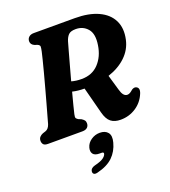

<svg xmlns="http://www.w3.org/2000/svg" viewBox="-171 -824 1094 1233"><g transform="rotate(-20 375.5 -208.0)"><path d="M712.5 -100.5Q691 -47.5 644 -16.8Q597 14 539 14Q497.5 14 472.8 -5.5Q448 -25 435.5 -73L388.5 -253.5Q343.5 -253.5 306.5 -262.5Q294 -216 284.5 -178.5Q275 -141 270.5 -121.5Q265.5 -100.5 270.2 -94.2Q275 -88 283.5 -83L302 -75.5Q313.5 -68.5 320.2 -60.5Q327 -52.5 327 -39.5Q327 -21.5 315.5 -10.8Q304 0 281.5 0H47Q24 0 15.8 -9.8Q7.5 -19.5 7.5 -34.5Q7.5 -50 16.5 -60Q25.5 -70 38.5 -75L58.5 -81.5Q80 -88.5 90 -118.5Q94 -133 103.5 -167Q113 -201 125.8 -246.5Q138.5 -292 152 -341.8Q165.5 -391.5 177.8 -437.8Q190 -484 198.8 -519.2Q207.5 -554.5 211 -570Q216 -593.5 216 -603.5Q216 -613.5 201 -620.5L181.5 -627Q157.5 -638 157.5 -660Q157.5 -677.5 169.8 -688.8Q182 -700 204 -700H483.5Q579 -700 643.2 -670.5Q707.5 -641 734.5 -586.5Q761.5 -532 745 -457.5Q731 -394 683 -348Q635 -302 561 -277.5L591.5 -172.5Q605 -122 633.5 -122Q644 -122 653.5 -128Q663 -134 672.5 -142.5Q677.5 -146.5 685.8 -148.8Q694 -151 701 -148.5Q728 -138 712.5 -100.5ZM392.5 -575.5Q387 -557 376.2 -517.8Q365.5 -478.5 351.5 -428.5Q337.5 -378.5 323.5 -326.5Q353.5 -317.5 393 -317.5Q465 -317.5 509.2 -364.8Q553.5 -412 564.5 -485.5Q576.5 -560 545.8 -596Q515 -632 465 -632Q430 -632 415.2 -616.8Q400.5 -601.5 392.5 -575.5ZM336.5 171.5Q304 171.5 292.2 155.2Q280.5 139 287.5 113Q295.5 83.5 322.8 65Q350 46.5 382 46.5Q419.5 46.5 437.2 69Q455 91.5 443 135.5Q428.5 191 390.5 228Q352.5 265 282.5 282Q265.5 286.5 257.5 281Q249.5 275.5 250 264.5Q251.5 241 281.5 233Q324.5 222.5 342 209.8Q359.5 197 363 184Q366.5 171.5 350.5 171.5Z"/></g></svg>

Font: Fraunces 9pt S050
Style: Bold Italic
Weight: 700
Italic angle: -16°
Version: Version 1.000; ttfautohint (v1.8.3)